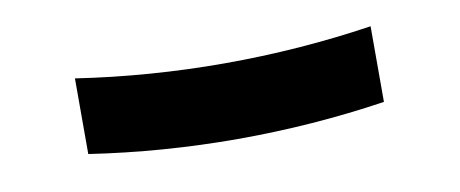

<svg xmlns="http://www.w3.org/2000/svg" viewBox="-30 -469 659 275"><g transform="rotate(-10 300.0 -332.0)"><path d="M300 -269Q246 -269 192 -273Q138 -277 85 -285V-395Q138 -387 192 -383Q246 -379 300 -379Q354 -379 408 -383Q462 -387 515 -395V-285Q462 -277 408 -273Q354 -269 300 -269Z"/></g></svg>

Font: Iosevka HT Extrabold Extended
Style: Regular
Weight: 800
Width: 7
Monospace: yes
Designer: Belleve Invis
Foundry: Belleve Invis
Version: Version 32.3.0; ttfautohint (v1.8.4)